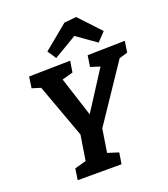

<svg xmlns="http://www.w3.org/2000/svg" viewBox="-166 -1060 1032 1177"><g transform="rotate(-20 350.0 -471.5)"><path d="M136.2 0 147 -73 238.4 -98.6 219.5 -78.3 251 -276.9 259.1 -227.1 114 -624.3 133.9 -604.3 63.2 -626.3 73.7 -699.3 343.3 -704.3 331.8 -631.3 242.9 -606.4 254 -631.8 353 -324.8H324.5L517.7 -625.7L526.1 -600.6L444.6 -626.3L455.5 -699.3L699.6 -704.3L688.7 -631.3L614 -609.1L642.7 -628.4L373.1 -227.1L391.1 -276.9L359.9 -78.3L351.5 -99.3L433.8 -73L422.2 0ZM268.9 -748.8 231.3 -804.8 390.3 -935.7 469.4 -943.2 598.8 -804.8 545.6 -748.8 374.6 -869.1 469.3 -867.7Z"/></g></svg>

Font: Bitter Thin
Style: Italic
Weight: 100
Italic angle: -9°
Designer: Sol Matas, and Bitter project Authors
Foundry: Sol Matas
Version: Version 2.002